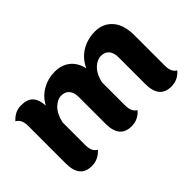

<svg xmlns="http://www.w3.org/2000/svg" viewBox="-80 -824 1124 1124"><g transform="rotate(-45 482.5 -261.5)"><path d="M893 -354V-103Q893 -49 925 -32Q889 11 834 11Q736 11 736 -108V-331Q736 -367 718.5 -387.5Q701 -408 669 -408Q637 -408 607 -379.5Q577 -351 564 -295V-103Q564 -49 596 -32Q560 11 505 11Q407 11 407 -108V-331Q407 -367 389.5 -387.5Q372 -408 340 -408Q308 -408 278 -378.5Q248 -349 235 -291V-103Q235 -49 268 -32Q230 11 176 11Q78 11 78 -108V-421Q78 -473 44 -491Q82 -534 133 -534Q184 -534 208 -508.5Q232 -483 235 -430Q262 -481 309.5 -507.5Q357 -534 412.5 -534Q468 -534 506 -504Q544 -474 557 -417Q583 -474 633 -504Q683 -534 747 -534Q811 -534 852 -488Q893 -442 893 -354Z"/></g></svg>

Font: Laila
Style: Bold
Weight: 700
Designer: Hitesh Malaviya
Foundry: Indian Type Foundry
Version: Version 1.302;PS 1.0;hotconv 1.0.78;makeotf.lib2.5.61930; tt